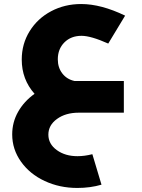

<svg xmlns="http://www.w3.org/2000/svg" viewBox="-20 -554 696 944"><path d="M346.2 -155.8H367.2H588.9V0H367.2Q302.7 0 260.3 30.8Q217.8 61.5 217.8 107.9Q217.8 153.8 259 183.8Q300.3 213.9 360.8 213.9Q396 213.9 434.1 204.1L479 354Q424.3 370.1 359.9 370.1Q272.9 370.1 199.7 335.9Q126.5 301.8 83.3 241Q40 180.2 40 106.9Q40 46.9 69.1 -4.4Q98.1 -55.7 149.9 -92.8Q86.9 -163.6 86.9 -261.2Q86.9 -337.9 125.7 -400.6Q164.6 -463.4 231.4 -498.8Q298.3 -534.2 378.9 -534.2Q477.1 -534.2 595.2 -477.1L512.2 -339.8Q426.8 -377.9 380.9 -377.9Q329.1 -377.9 296.6 -345.5Q264.2 -313 264.2 -262.2Q264.2 -221.7 286.4 -192.9Q308.6 -164.1 346.2 -155.8Z"/></svg>

Font: Montserrat-Arabic
Style: Bold
Weight: 700
Designer: Mohamed Gaber
Foundry: Kief Type Foundry
Version: Version 5.008;PS 005.008;hotconv 1.0.88;makeotf.lib2.5.64775